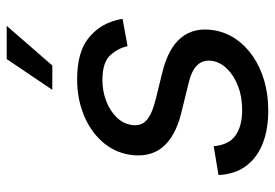

<svg xmlns="http://www.w3.org/2000/svg" viewBox="-142 -658 812 567"><g transform="rotate(-90 263.5 -375.0)"><path d="M220.2 11.7Q165.5 11.7 124.8 -3.9Q84 -19.5 59.8 -49.3Q35.6 -79.1 30.8 -122.1Q30.3 -125.5 30 -128.7Q29.8 -131.8 29.8 -135.3L114.7 -149.4Q118.7 -104.5 146.5 -85Q174.3 -65.4 221.7 -65.4Q261.2 -65.4 292.5 -77.6Q323.7 -89.8 343.3 -109.9Q362.8 -129.9 366.7 -153.8Q370.6 -179.7 355 -197Q339.4 -214.4 300.8 -223.6L213.4 -245.1Q142.1 -262.7 111.1 -301.3Q80.1 -339.8 89.8 -399.4Q97.7 -444.8 128.9 -479.5Q160.2 -514.2 207.8 -533.4Q255.4 -552.7 312 -552.7Q390.6 -552.7 431.9 -520.8Q473.1 -488.8 486.3 -439Q487.8 -434.1 489 -429Q490.2 -423.8 490.7 -418.5L410.2 -403.8Q403.8 -433.1 382.6 -455.6Q361.3 -478 310.5 -478Q276.9 -478 248 -466.8Q219.2 -455.6 200.4 -436.5Q181.6 -417.5 177.7 -393.1Q172.9 -364.7 190.9 -348.1Q209 -331.5 254.9 -320.3L334 -300.8Q405.3 -283.2 436 -244.6Q466.8 -206.1 457 -147.9Q451.2 -113.3 431.2 -84Q411.1 -54.7 379.6 -33.2Q348.1 -11.7 307.6 0Q267.1 11.7 220.2 11.7ZM281.2 -626 372.1 -760.7H470.2L353 -626Z"/></g></svg>

Font: Inter
Style: Italic
Weight: 400
Italic angle: -9.3988°
Designer: Rasmus Andersson
Foundry: rsms
Version: Version 4.001;git-66647c0bb